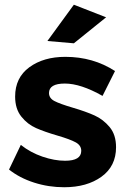

<svg xmlns="http://www.w3.org/2000/svg" viewBox="-20 -785 539 811"><path d="M187 -392.1Q187 -370.1 210 -358.2Q232.9 -346.2 287.6 -330.1Q342.3 -314 379.2 -297.4Q416 -280.8 443.1 -248.3Q470.2 -215.8 470.2 -163.1Q470.2 -83 408.7 -38.6Q347.2 5.9 251 5.9Q185.1 5.9 124 -13.7Q63 -33.2 18.1 -68.8L67.9 -172.9Q108.9 -140.6 159.4 -123.3Q210 -106 254.9 -106Q323.2 -106 323.2 -147.9Q323.2 -170.9 299.6 -183.8Q275.9 -196.8 222.4 -212.4Q168.9 -228 132.6 -243.9Q96.2 -259.8 70.1 -292.5Q43.9 -325.2 43.9 -377Q43.9 -457 104 -501Q164.1 -544.9 255.9 -544.9Q373.5 -544.9 465.8 -484.9L413.1 -379.9Q320.8 -432.1 253.9 -432.1Q187 -432.1 187 -392.1ZM292 -765.1 428.2 -711.9 292 -602.1 180.2 -611.8Z"/></svg>

Font: Montserrat-SemiBold
Style: Regular
Weight: 600
Designer: Julieta Ulanovsky
Foundry: Julieta Ulanovsky
Version: Version 6.001